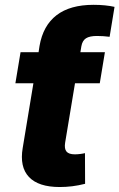

<svg xmlns="http://www.w3.org/2000/svg" viewBox="-20 -753 485 780"><path d="M222.7 6.8Q136.2 6.8 97.7 -33.9Q59.1 -74.7 72.3 -152.3L127.4 -485.4H296.4L244.6 -173.3Q240.7 -148.9 250 -137.5Q259.3 -126 284.2 -126Q293.5 -126 305.4 -127.4Q317.4 -128.9 325.2 -130.9L325.7 -6.3Q298.8 0.5 273.2 3.7Q247.6 6.8 222.7 6.8ZM42.5 -414.6 63.5 -541H406.2L385.3 -414.6ZM119.1 -435.5 136.7 -541 140.6 -566.4Q154.8 -648.9 209.7 -691.2Q264.6 -733.4 359.9 -733.4Q385.3 -733.4 406.7 -731.2Q428.2 -729 445.3 -725.1L425.3 -603.5Q413.1 -605 400.1 -606Q387.2 -606.9 374 -606.9Q344.2 -606.9 329.3 -597.4Q314.5 -587.9 310.5 -564.9L306.6 -541L289.1 -435.5Z"/></svg>

Font: Inter 17pt ExtraBold
Style: Italic
Weight: 800
Italic angle: -9.3988°
Version: Version 4.001;git-66647c0bb